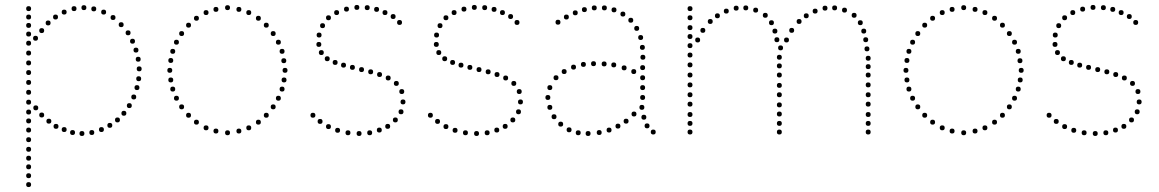

<svg xmlns="http://www.w3.org/2000/svg" viewBox="-20 -545 4695 778"><path d="M240 -486Q230 -486 230 -496Q230 -506 240 -506Q250 -506 250 -496Q250 -486 240 -486ZM280 -500Q270 -500 270 -510Q270 -520 280 -520Q290 -520 290 -510Q290 -500 280 -500ZM320 -504Q310 -504 310 -514Q310 -524 320 -524Q330 -524 330 -514Q330 -504 320 -504ZM360 -499Q350 -499 350 -509Q350 -519 360 -519Q370 -519 370 -509Q370 -499 360 -499ZM400 -486Q390 -486 390 -496Q390 -506 400 -506Q410 -506 410 -496Q410 -486 400 -486ZM205 -466Q195 -466 195 -476Q195 -486 205 -486Q215 -486 215 -476Q215 -466 205 -466ZM438 -464Q428 -464 428 -474Q428 -484 438 -484Q448 -484 448 -474Q448 -464 438 -464ZM175 -442Q165 -442 165 -452Q165 -462 175 -462Q185 -462 185 -452Q185 -442 175 -442ZM471 -435Q461 -435 461 -445Q461 -455 471 -455Q481 -455 481 -445Q481 -435 471 -435ZM517 -368Q507 -368 507 -378Q507 -388 517 -388Q527 -388 527 -378Q527 -368 517 -368ZM531 -332Q521 -332 521 -342Q521 -352 531 -352Q541 -352 541 -342Q541 -332 531 -332ZM544 -256Q534 -256 534 -266Q534 -276 544 -276Q554 -276 554 -266Q554 -256 544 -256ZM542 -216Q532 -216 532 -226Q532 -236 542 -236Q552 -236 552 -226Q552 -216 542 -216ZM535 -180Q525 -180 525 -190Q525 -200 535 -200Q545 -200 545 -190Q545 -180 535 -180ZM522 -142Q512 -142 512 -152Q512 -162 522 -162Q532 -162 532 -152Q532 -142 522 -142ZM504 -107Q494 -107 494 -117Q494 -127 504 -127Q514 -127 514 -117Q514 -107 504 -107ZM149 -69Q139 -69 139 -79Q139 -89 149 -89Q159 -89 159 -79Q159 -69 149 -69ZM482 -76Q472 -76 472 -86Q472 -96 482 -96Q492 -96 492 -86Q492 -76 482 -76ZM207 -23Q197 -23 197 -33Q197 -43 207 -43Q217 -43 217 -33Q217 -23 207 -23ZM240 -10Q230 -10 230 -20Q230 -30 240 -30Q250 -30 250 -20Q250 -10 240 -10ZM391 -10Q381 -10 381 -20Q381 -30 391 -30Q401 -30 401 -20Q401 -10 391 -10ZM425 -27Q415 -27 415 -37Q415 -47 425 -47Q435 -47 435 -37Q435 -27 425 -27ZM96 -241Q86 -241 86 -251Q86 -261 96 -261Q106 -261 106 -251Q106 -241 96 -241ZM96 -201Q86 -201 86 -211Q86 -221 96 -221Q106 -221 106 -211Q106 -201 96 -201ZM96 -161Q86 -161 86 -171Q86 -181 96 -181Q106 -181 106 -171Q106 -161 96 -161ZM96 -121Q86 -121 86 -131Q86 -141 96 -141Q106 -141 106 -131Q106 -121 96 -121ZM96 -81Q86 -81 86 -91Q86 -101 96 -101Q106 -101 106 -91Q106 -81 96 -81ZM96 -45Q86 -45 86 -55Q86 -65 96 -65Q106 -65 106 -55Q106 -45 96 -45ZM96 -8Q86 -8 86 -18Q86 -28 96 -28Q106 -28 106 -18Q106 -8 96 -8ZM96 177Q86 177 86 167Q86 157 96 157Q106 157 106 167Q106 177 96 177ZM96 213Q86 213 86 203Q86 193 96 193Q106 193 106 203Q106 213 96 213ZM96 -500Q86 -500 86 -510Q86 -520 96 -520Q106 -520 106 -510Q106 -500 96 -500ZM96 -397Q86 -397 86 -407Q86 -417 96 -417Q106 -417 106 -407Q106 -397 96 -397ZM96 -360Q86 -360 86 -370Q86 -380 96 -380Q106 -380 106 -370Q106 -360 96 -360ZM96 -320Q86 -320 86 -330Q86 -340 96 -340Q106 -340 106 -330Q106 -320 96 -320ZM96 -280Q86 -280 86 -290Q86 -300 96 -300Q106 -300 106 -290Q106 -280 96 -280ZM96 31Q86 31 86 21Q86 11 96 11Q106 11 106 21Q106 31 96 31ZM96 70Q86 70 86 60Q86 50 96 50Q106 50 106 60Q106 70 96 70ZM96 106Q86 106 86 96Q86 86 96 86Q106 86 106 96Q106 106 96 106ZM96 141Q86 141 86 131Q86 121 96 121Q106 121 106 131Q106 141 96 141ZM96 -432Q86 -432 86 -442Q86 -452 96 -452Q106 -452 106 -442Q106 -432 96 -432ZM499 -402Q489 -402 489 -412Q489 -422 499 -422Q509 -422 509 -412Q509 -402 499 -402ZM540 -295Q530 -295 530 -305Q530 -315 540 -315Q550 -315 550 -305Q550 -295 540 -295ZM149 -411Q139 -411 139 -421Q139 -431 149 -431Q159 -431 159 -421Q159 -411 149 -411ZM124 -380Q114 -380 114 -390Q114 -400 124 -400Q134 -400 134 -390Q134 -380 124 -380ZM125 -98Q115 -98 115 -108Q115 -118 125 -118Q135 -118 135 -108Q135 -98 125 -98ZM312 6Q302 6 302 -4Q302 -14 312 -14Q322 -14 322 -4Q322 6 312 6ZM274 2Q264 2 264 -8Q264 -18 274 -18Q284 -18 284 -8Q284 2 274 2ZM178 -44Q168 -44 168 -54Q168 -64 178 -64Q188 -64 188 -54Q188 -44 178 -44ZM352 2Q342 2 342 -8Q342 -18 352 -18Q362 -18 362 -8Q362 2 352 2ZM456 -49Q446 -49 446 -59Q446 -69 456 -69Q466 -69 466 -59Q466 -49 456 -49ZM96 -466Q86 -466 86 -476Q86 -486 96 -486Q106 -486 106 -476Q106 -466 96 -466Z M902 -504Q892 -504 892 -514Q892 -524 902 -524Q912 -524 912 -514Q912 -504 902 -504ZM948 -497Q938 -497 938 -507Q938 -517 948 -517Q958 -517 958 -507Q958 -497 948 -497ZM988 -484Q978 -484 978 -494Q978 -504 988 -504Q998 -504 998 -494Q998 -484 988 -484ZM1027 -461Q1017 -461 1017 -471Q1017 -481 1027 -481Q1037 -481 1037 -471Q1037 -461 1027 -461ZM1059 -433Q1049 -433 1049 -443Q1049 -453 1059 -453Q1069 -453 1069 -443Q1069 -433 1059 -433ZM1108 -364Q1098 -364 1098 -374Q1098 -384 1108 -384Q1118 -384 1118 -374Q1118 -364 1108 -364ZM1123 -327Q1113 -327 1113 -337Q1113 -347 1123 -347Q1133 -347 1133 -337Q1133 -327 1123 -327ZM1135 -250Q1125 -250 1125 -260Q1125 -270 1135 -270Q1145 -270 1145 -260Q1145 -250 1135 -250ZM1087 -399Q1077 -399 1077 -409Q1077 -419 1087 -419Q1097 -419 1097 -409Q1097 -399 1087 -399ZM1130 -289Q1120 -289 1120 -299Q1120 -309 1130 -309Q1140 -309 1140 -299Q1140 -289 1130 -289ZM855 -497Q845 -497 845 -507Q845 -517 855 -517Q865 -517 865 -507Q865 -497 855 -497ZM815 -484Q805 -484 805 -494Q805 -504 815 -504Q825 -504 825 -494Q825 -484 815 -484ZM776 -461Q766 -461 766 -471Q766 -481 776 -481Q786 -481 786 -471Q786 -461 776 -461ZM744 -433Q734 -433 734 -443Q734 -453 744 -453Q754 -453 754 -443Q754 -433 744 -433ZM695 -364Q685 -364 685 -374Q685 -384 695 -384Q705 -384 705 -374Q705 -364 695 -364ZM680 -327Q670 -327 670 -337Q670 -347 680 -347Q690 -347 690 -337Q690 -327 680 -327ZM668 -250Q658 -250 658 -260Q658 -270 668 -270Q678 -270 678 -260Q678 -250 668 -250ZM716 -399Q706 -399 706 -409Q706 -419 716 -419Q726 -419 726 -409Q726 -399 716 -399ZM672 -290Q662 -290 662 -300Q662 -310 672 -310Q682 -310 682 -300Q682 -290 672 -290ZM902 -17Q912 -17 912 -7Q912 3 902 3Q892 3 892 -7Q892 -17 902 -17ZM948 -24Q958 -24 958 -14Q958 -4 948 -4Q938 -4 938 -14Q938 -24 948 -24ZM988 -37Q998 -37 998 -27Q998 -17 988 -17Q978 -17 978 -27Q978 -37 988 -37ZM1027 -60Q1037 -60 1037 -50Q1037 -40 1027 -40Q1017 -40 1017 -50Q1017 -60 1027 -60ZM1059 -88Q1069 -88 1069 -78Q1069 -68 1059 -68Q1049 -68 1049 -78Q1049 -88 1059 -88ZM1108 -157Q1118 -157 1118 -147Q1118 -137 1108 -137Q1098 -137 1098 -147Q1098 -157 1108 -157ZM1123 -194Q1133 -194 1133 -184Q1133 -174 1123 -174Q1113 -174 1113 -184Q1113 -194 1123 -194ZM1087 -122Q1097 -122 1097 -112Q1097 -102 1087 -102Q1077 -102 1077 -112Q1077 -122 1087 -122ZM1131 -231Q1141 -231 1141 -221Q1141 -211 1131 -211Q1121 -211 1121 -221Q1121 -231 1131 -231ZM855 -24Q865 -24 865 -14Q865 -4 855 -4Q845 -4 845 -14Q845 -24 855 -24ZM815 -37Q825 -37 825 -27Q825 -17 815 -17Q805 -17 805 -27Q805 -37 815 -37ZM776 -60Q786 -60 786 -50Q786 -40 776 -40Q766 -40 766 -50Q766 -60 776 -60ZM744 -88Q754 -88 754 -78Q754 -68 744 -68Q734 -68 734 -78Q734 -88 744 -88ZM695 -157Q705 -157 705 -147Q705 -137 695 -137Q685 -137 685 -147Q685 -157 695 -157ZM680 -194Q690 -194 690 -184Q690 -174 680 -174Q670 -174 670 -184Q670 -194 680 -194ZM716 -122Q726 -122 726 -112Q726 -102 716 -102Q706 -102 706 -112Q706 -122 716 -122ZM672 -231Q682 -231 682 -221Q682 -211 672 -211Q662 -211 662 -221Q662 -231 672 -231Z M1426 -505Q1416 -505 1416 -515Q1416 -525 1426 -525Q1436 -525 1436 -515Q1436 -505 1426 -505ZM1468 -504Q1458 -504 1458 -514Q1458 -524 1468 -524Q1478 -524 1478 -514Q1478 -504 1468 -504ZM1506 -497Q1496 -497 1496 -507Q1496 -517 1506 -517Q1516 -517 1516 -507Q1516 -497 1506 -497ZM1540 -484Q1530 -484 1530 -494Q1530 -504 1540 -504Q1550 -504 1550 -494Q1550 -484 1540 -484ZM1599 -444Q1589 -444 1589 -454Q1589 -464 1599 -464Q1609 -464 1609 -454Q1609 -444 1599 -444ZM1384 -498Q1374 -498 1374 -508Q1374 -518 1384 -518Q1394 -518 1394 -508Q1394 -498 1384 -498ZM1344 -484Q1334 -484 1334 -494Q1334 -504 1344 -504Q1354 -504 1354 -494Q1354 -484 1344 -484ZM1311 -463Q1301 -463 1301 -473Q1301 -483 1311 -483Q1321 -483 1321 -473Q1321 -463 1311 -463ZM1287 -431Q1277 -431 1277 -441Q1277 -451 1287 -451Q1297 -451 1297 -441Q1297 -431 1287 -431ZM1273 -393Q1263 -393 1263 -403Q1263 -413 1273 -413Q1283 -413 1283 -403Q1283 -393 1273 -393ZM1435 -14Q1445 -14 1445 -4Q1445 6 1435 6Q1425 6 1425 -4Q1425 -14 1435 -14ZM1478 -17Q1488 -17 1488 -7Q1488 3 1478 3Q1468 3 1468 -7Q1468 -17 1478 -17ZM1517 -28Q1527 -28 1527 -18Q1527 -8 1517 -8Q1507 -8 1507 -18Q1507 -28 1517 -28ZM1551 -43Q1561 -43 1561 -33Q1561 -23 1551 -23Q1541 -23 1541 -33Q1541 -43 1551 -43ZM1582 -69Q1592 -69 1592 -59Q1592 -49 1582 -49Q1572 -49 1572 -59Q1572 -69 1582 -69ZM1613 -142Q1623 -142 1623 -132Q1623 -122 1613 -122Q1603 -122 1603 -132Q1603 -142 1613 -142ZM1608 -184Q1618 -184 1618 -174Q1618 -164 1608 -164Q1598 -164 1598 -174Q1598 -184 1608 -184ZM1605 -102Q1615 -102 1615 -92Q1615 -82 1605 -82Q1595 -82 1595 -92Q1595 -102 1605 -102ZM1586 -217Q1596 -217 1596 -207Q1596 -197 1586 -197Q1576 -197 1576 -207Q1576 -217 1586 -217ZM1390 -17Q1400 -17 1400 -7Q1400 3 1390 3Q1380 3 1380 -7Q1380 -17 1390 -17ZM1348 -27Q1358 -27 1358 -17Q1358 -7 1348 -7Q1338 -7 1338 -17Q1338 -27 1348 -27ZM1311 -42Q1321 -42 1321 -32Q1321 -22 1311 -22Q1301 -22 1301 -32Q1301 -42 1311 -42ZM1277 -63Q1287 -63 1287 -53Q1287 -43 1277 -43Q1267 -43 1267 -53Q1267 -63 1277 -63ZM1248 -88Q1258 -88 1258 -78Q1258 -68 1248 -68Q1238 -68 1238 -78Q1238 -88 1248 -88ZM1553 -239Q1563 -239 1563 -229Q1563 -219 1553 -219Q1543 -219 1543 -229Q1543 -239 1553 -239ZM1518 -253Q1528 -253 1528 -243Q1528 -233 1518 -233Q1508 -233 1508 -243Q1508 -253 1518 -253ZM1482 -264Q1492 -264 1492 -254Q1492 -244 1482 -244Q1472 -244 1472 -254Q1472 -264 1482 -264ZM1445 -273Q1455 -273 1455 -263Q1455 -253 1445 -253Q1435 -253 1435 -263Q1435 -273 1445 -273ZM1408 -282Q1418 -282 1418 -272Q1418 -262 1408 -262Q1398 -262 1398 -272Q1398 -282 1408 -282ZM1372 -291Q1382 -291 1382 -281Q1382 -271 1372 -271Q1362 -271 1362 -281Q1362 -291 1372 -291ZM1338 -302Q1348 -302 1348 -292Q1348 -282 1338 -282Q1328 -282 1328 -292Q1328 -302 1338 -302ZM1306 -317Q1316 -317 1316 -307Q1316 -297 1306 -297Q1296 -297 1296 -307Q1296 -317 1306 -317ZM1272 -375Q1282 -375 1282 -365Q1282 -355 1272 -355Q1262 -355 1262 -365Q1262 -375 1272 -375ZM1282 -342Q1292 -342 1292 -332Q1292 -322 1282 -322Q1272 -322 1272 -332Q1272 -342 1282 -342ZM1573 -468Q1563 -468 1563 -478Q1563 -488 1573 -488Q1583 -488 1583 -478Q1583 -468 1573 -468Z M1902 -505Q1892 -505 1892 -515Q1892 -525 1902 -525Q1912 -525 1912 -515Q1912 -505 1902 -505ZM1944 -504Q1934 -504 1934 -514Q1934 -524 1944 -524Q1954 -524 1954 -514Q1954 -504 1944 -504ZM1982 -497Q1972 -497 1972 -507Q1972 -517 1982 -517Q1992 -517 1992 -507Q1992 -497 1982 -497ZM2016 -484Q2006 -484 2006 -494Q2006 -504 2016 -504Q2026 -504 2026 -494Q2026 -484 2016 -484ZM2075 -444Q2065 -444 2065 -454Q2065 -464 2075 -464Q2085 -464 2085 -454Q2085 -444 2075 -444ZM1860 -498Q1850 -498 1850 -508Q1850 -518 1860 -518Q1870 -518 1870 -508Q1870 -498 1860 -498ZM1820 -484Q1810 -484 1810 -494Q1810 -504 1820 -504Q1830 -504 1830 -494Q1830 -484 1820 -484ZM1787 -463Q1777 -463 1777 -473Q1777 -483 1787 -483Q1797 -483 1797 -473Q1797 -463 1787 -463ZM1763 -431Q1753 -431 1753 -441Q1753 -451 1763 -451Q1773 -451 1773 -441Q1773 -431 1763 -431ZM1749 -393Q1739 -393 1739 -403Q1739 -413 1749 -413Q1759 -413 1759 -403Q1759 -393 1749 -393ZM1911 -14Q1921 -14 1921 -4Q1921 6 1911 6Q1901 6 1901 -4Q1901 -14 1911 -14ZM1954 -17Q1964 -17 1964 -7Q1964 3 1954 3Q1944 3 1944 -7Q1944 -17 1954 -17ZM1993 -28Q2003 -28 2003 -18Q2003 -8 1993 -8Q1983 -8 1983 -18Q1983 -28 1993 -28ZM2027 -43Q2037 -43 2037 -33Q2037 -23 2027 -23Q2017 -23 2017 -33Q2017 -43 2027 -43ZM2058 -69Q2068 -69 2068 -59Q2068 -49 2058 -49Q2048 -49 2048 -59Q2048 -69 2058 -69ZM2089 -142Q2099 -142 2099 -132Q2099 -122 2089 -122Q2079 -122 2079 -132Q2079 -142 2089 -142ZM2084 -184Q2094 -184 2094 -174Q2094 -164 2084 -164Q2074 -164 2074 -174Q2074 -184 2084 -184ZM2081 -102Q2091 -102 2091 -92Q2091 -82 2081 -82Q2071 -82 2071 -92Q2071 -102 2081 -102ZM2062 -217Q2072 -217 2072 -207Q2072 -197 2062 -197Q2052 -197 2052 -207Q2052 -217 2062 -217ZM1866 -17Q1876 -17 1876 -7Q1876 3 1866 3Q1856 3 1856 -7Q1856 -17 1866 -17ZM1824 -27Q1834 -27 1834 -17Q1834 -7 1824 -7Q1814 -7 1814 -17Q1814 -27 1824 -27ZM1787 -42Q1797 -42 1797 -32Q1797 -22 1787 -22Q1777 -22 1777 -32Q1777 -42 1787 -42ZM1753 -63Q1763 -63 1763 -53Q1763 -43 1753 -43Q1743 -43 1743 -53Q1743 -63 1753 -63ZM1724 -88Q1734 -88 1734 -78Q1734 -68 1724 -68Q1714 -68 1714 -78Q1714 -88 1724 -88ZM2029 -239Q2039 -239 2039 -229Q2039 -219 2029 -219Q2019 -219 2019 -229Q2019 -239 2029 -239ZM1994 -253Q2004 -253 2004 -243Q2004 -233 1994 -233Q1984 -233 1984 -243Q1984 -253 1994 -253ZM1958 -264Q1968 -264 1968 -254Q1968 -244 1958 -244Q1948 -244 1948 -254Q1948 -264 1958 -264ZM1921 -273Q1931 -273 1931 -263Q1931 -253 1921 -253Q1911 -253 1911 -263Q1911 -273 1921 -273ZM1884 -282Q1894 -282 1894 -272Q1894 -262 1884 -262Q1874 -262 1874 -272Q1874 -282 1884 -282ZM1848 -291Q1858 -291 1858 -281Q1858 -271 1848 -271Q1838 -271 1838 -281Q1838 -291 1848 -291ZM1814 -302Q1824 -302 1824 -292Q1824 -282 1814 -282Q1804 -282 1804 -292Q1804 -302 1814 -302ZM1782 -317Q1792 -317 1792 -307Q1792 -297 1782 -297Q1772 -297 1772 -307Q1772 -317 1782 -317ZM1748 -375Q1758 -375 1758 -365Q1758 -355 1748 -355Q1738 -355 1738 -365Q1738 -375 1748 -375ZM1758 -342Q1768 -342 1768 -332Q1768 -322 1758 -322Q1748 -322 1748 -332Q1748 -342 1758 -342ZM2049 -468Q2039 -468 2039 -478Q2039 -488 2049 -488Q2059 -488 2059 -478Q2059 -468 2049 -468Z M2348 -496Q2338 -496 2338 -506Q2338 -516 2348 -516Q2358 -516 2358 -506Q2358 -496 2348 -496ZM2388 -503Q2378 -503 2378 -513Q2378 -523 2388 -523Q2398 -523 2398 -513Q2398 -503 2388 -503ZM2429 -503Q2419 -503 2419 -513Q2419 -523 2429 -523Q2439 -523 2439 -513Q2439 -503 2429 -503ZM2468 -495Q2458 -495 2458 -505Q2458 -515 2468 -515Q2478 -515 2478 -505Q2478 -495 2468 -495ZM2275 -466Q2265 -466 2265 -476Q2265 -486 2275 -486Q2285 -486 2285 -476Q2285 -466 2275 -466ZM2504 -478Q2494 -478 2494 -488Q2494 -498 2504 -498Q2514 -498 2514 -488Q2514 -478 2504 -478ZM2536 -453Q2526 -453 2526 -463Q2526 -473 2536 -473Q2546 -473 2546 -463Q2546 -453 2536 -453ZM2560 -420Q2550 -420 2550 -430Q2550 -440 2560 -440Q2570 -440 2570 -430Q2570 -420 2560 -420ZM2576 -383Q2566 -383 2566 -393Q2566 -403 2576 -403Q2586 -403 2586 -393Q2586 -383 2576 -383ZM2583 -343Q2573 -343 2573 -353Q2573 -363 2583 -363Q2593 -363 2593 -353Q2593 -343 2583 -343ZM2585 -303Q2575 -303 2575 -313Q2575 -323 2585 -323Q2595 -323 2595 -313Q2595 -303 2585 -303ZM2304 -263Q2294 -263 2294 -273Q2294 -283 2304 -283Q2314 -283 2314 -273Q2314 -263 2304 -263ZM2344 -274Q2334 -274 2334 -284Q2334 -294 2344 -294Q2354 -294 2354 -284Q2354 -274 2344 -274ZM2509 -260Q2499 -260 2499 -270Q2499 -280 2509 -280Q2519 -280 2519 -270Q2519 -260 2509 -260ZM2548 -245Q2538 -245 2538 -255Q2538 -265 2548 -265Q2558 -265 2558 -255Q2558 -245 2548 -245ZM2584 -261Q2574 -261 2574 -271Q2574 -281 2584 -281Q2594 -281 2594 -271Q2594 -261 2584 -261ZM2233 -220Q2223 -220 2223 -230Q2223 -240 2233 -240Q2243 -240 2243 -230Q2243 -220 2233 -220ZM2584 -220Q2574 -220 2574 -230Q2574 -240 2584 -240Q2594 -240 2594 -230Q2594 -220 2584 -220ZM2208 -180Q2198 -180 2198 -190Q2198 -200 2208 -200Q2218 -200 2218 -190Q2218 -180 2208 -180ZM2584 -180Q2574 -180 2574 -190Q2574 -200 2584 -200Q2594 -200 2594 -190Q2594 -180 2584 -180ZM2584 -140Q2574 -140 2574 -150Q2574 -160 2584 -160Q2594 -160 2594 -150Q2594 -140 2584 -140ZM2208 -100Q2198 -100 2198 -110Q2198 -120 2208 -120Q2218 -120 2218 -110Q2218 -100 2208 -100ZM2581 -100Q2571 -100 2571 -110Q2571 -120 2581 -120Q2591 -120 2591 -110Q2591 -100 2581 -100ZM2225 -62Q2215 -62 2215 -72Q2215 -82 2225 -82Q2235 -82 2235 -72Q2235 -62 2225 -62ZM2549 -73Q2539 -73 2539 -83Q2539 -93 2549 -93Q2559 -93 2559 -83Q2559 -73 2549 -73ZM2589 -60Q2579 -60 2579 -70Q2579 -80 2589 -80Q2599 -80 2599 -70Q2599 -60 2589 -60ZM2252 -32Q2242 -32 2242 -42Q2242 -52 2252 -52Q2262 -52 2262 -42Q2262 -32 2252 -32ZM2484 -24Q2474 -24 2474 -34Q2474 -44 2484 -44Q2494 -44 2494 -34Q2494 -24 2484 -24ZM2517 -44Q2507 -44 2507 -54Q2507 -64 2517 -64Q2527 -64 2527 -54Q2527 -44 2517 -44ZM2602 -25Q2592 -25 2592 -35Q2592 -45 2602 -45Q2612 -45 2612 -35Q2612 -25 2602 -25ZM2311 -483Q2301 -483 2301 -493Q2301 -503 2311 -503Q2321 -503 2321 -493Q2321 -483 2311 -483ZM2241 -445Q2231 -445 2231 -455Q2231 -465 2241 -465Q2251 -465 2251 -455Q2251 -445 2241 -445ZM2627 0Q2617 0 2617 -10Q2617 -20 2627 -20Q2637 -20 2637 -10Q2637 0 2627 0ZM2200 -140Q2190 -140 2190 -150Q2190 -160 2200 -160Q2210 -160 2210 -150Q2210 -140 2200 -140ZM2467 -272Q2457 -272 2457 -282Q2457 -292 2467 -292Q2477 -292 2477 -282Q2477 -272 2467 -272ZM2428 -276Q2418 -276 2418 -286Q2418 -296 2428 -296Q2438 -296 2438 -286Q2438 -276 2428 -276ZM2385 -277Q2375 -277 2375 -287Q2375 -297 2385 -297Q2395 -297 2395 -287Q2395 -277 2385 -277ZM2266 -245Q2256 -245 2256 -255Q2256 -265 2266 -265Q2276 -265 2276 -255Q2276 -245 2266 -245ZM2286 -9Q2276 -9 2276 -19Q2276 -29 2286 -29Q2296 -29 2296 -19Q2296 -9 2286 -9ZM2323 3Q2313 3 2313 -7Q2313 -17 2323 -17Q2333 -17 2333 -7Q2333 3 2323 3ZM2363 6Q2353 6 2353 -4Q2353 -14 2363 -14Q2373 -14 2373 -4Q2373 6 2363 6ZM2408 2Q2398 2 2398 -8Q2398 -18 2408 -18Q2418 -18 2418 -8Q2418 2 2408 2ZM2448 -8Q2438 -8 2438 -18Q2438 -28 2448 -28Q2458 -28 2458 -18Q2458 -8 2448 -8Z M2776 -231Q2766 -231 2766 -241Q2766 -251 2776 -251Q2786 -251 2786 -241Q2786 -231 2776 -231ZM2776 -191Q2766 -191 2766 -201Q2766 -211 2776 -211Q2786 -211 2786 -201Q2786 -191 2776 -191ZM2776 -151Q2766 -151 2766 -161Q2766 -171 2776 -171Q2786 -171 2786 -161Q2786 -151 2776 -151ZM2776 -113Q2766 -113 2766 -123Q2766 -133 2776 -133Q2786 -133 2786 -123Q2786 -113 2776 -113ZM2776 -71Q2766 -71 2766 -81Q2766 -91 2776 -91Q2786 -91 2786 -81Q2786 -71 2776 -71ZM2776 -35Q2766 -35 2766 -45Q2766 -55 2776 -55Q2786 -55 2786 -45Q2786 -35 2776 -35ZM2776 0Q2766 0 2766 -10Q2766 -20 2776 -20Q2786 -20 2786 -10Q2786 0 2776 0ZM2776 -500Q2766 -500 2766 -510Q2766 -520 2776 -520Q2786 -520 2786 -510Q2786 -500 2776 -500ZM2776 -387Q2766 -387 2766 -397Q2766 -407 2776 -407Q2786 -407 2786 -397Q2786 -387 2776 -387ZM2776 -350Q2766 -350 2766 -360Q2766 -370 2776 -370Q2786 -370 2786 -360Q2786 -350 2776 -350ZM2776 -312Q2766 -312 2766 -322Q2766 -332 2776 -332Q2786 -332 2786 -322Q2786 -312 2776 -312ZM2776 -272Q2766 -272 2766 -282Q2766 -292 2776 -292Q2786 -292 2786 -282Q2786 -272 2776 -272ZM2776 -423Q2766 -423 2766 -433Q2766 -443 2776 -443Q2786 -443 2786 -433Q2786 -423 2776 -423ZM2776 -463Q2766 -463 2766 -473Q2766 -483 2776 -483Q2786 -483 2786 -473Q2786 -463 2776 -463ZM3138 -231Q3128 -231 3128 -241Q3128 -251 3138 -251Q3148 -251 3148 -241Q3148 -231 3138 -231ZM3138 -189Q3128 -189 3128 -199Q3128 -209 3138 -209Q3148 -209 3148 -199Q3148 -189 3138 -189ZM3138 -151Q3128 -151 3128 -161Q3128 -171 3138 -171Q3148 -171 3148 -161Q3148 -151 3138 -151ZM3138 -110Q3128 -110 3128 -120Q3128 -130 3138 -130Q3148 -130 3148 -120Q3148 -110 3138 -110ZM3138 -73Q3128 -73 3128 -83Q3128 -93 3138 -93Q3148 -93 3148 -83Q3148 -73 3138 -73ZM3138 -35Q3128 -35 3128 -45Q3128 -55 3138 -55Q3148 -55 3148 -45Q3148 -35 3138 -35ZM3138 0Q3128 0 3128 -10Q3128 -20 3138 -20Q3148 -20 3148 -10Q3148 0 3138 0ZM2963 -502Q2953 -502 2953 -512Q2953 -522 2963 -522Q2973 -522 2973 -512Q2973 -502 2963 -502ZM3002 -503Q2992 -503 2992 -513Q2992 -523 3002 -523Q3012 -523 3012 -513Q3012 -503 3002 -503ZM3042 -494Q3032 -494 3032 -504Q3032 -514 3042 -514Q3052 -514 3052 -504Q3052 -494 3042 -494ZM3081 -473Q3071 -473 3071 -483Q3071 -493 3081 -493Q3091 -493 3091 -483Q3091 -473 3081 -473ZM3106 -443Q3096 -443 3096 -453Q3096 -463 3106 -463Q3116 -463 3116 -453Q3116 -443 3106 -443ZM3128 -374Q3118 -374 3118 -384Q3118 -394 3128 -394Q3138 -394 3138 -384Q3138 -374 3128 -374ZM3143 -341Q3133 -341 3133 -351Q3133 -361 3143 -361Q3153 -361 3153 -351Q3153 -341 3143 -341ZM3120 -409Q3110 -409 3110 -419Q3110 -429 3120 -429Q3130 -429 3130 -419Q3130 -409 3120 -409ZM3138 -303Q3128 -303 3128 -313Q3128 -323 3138 -323Q3148 -323 3148 -313Q3148 -303 3138 -303ZM2923 -490Q2913 -490 2913 -500Q2913 -510 2923 -510Q2933 -510 2933 -500Q2933 -490 2923 -490ZM3138 -268Q3128 -268 3128 -278Q3128 -288 3138 -288Q3148 -288 3148 -278Q3148 -268 3138 -268ZM2887 -471Q2877 -471 2877 -481Q2877 -491 2887 -491Q2897 -491 2897 -481Q2897 -471 2887 -471ZM2858 -448Q2848 -448 2848 -458Q2848 -468 2858 -468Q2868 -468 2868 -458Q2868 -448 2858 -448ZM2828 -412Q2818 -412 2818 -422Q2818 -432 2828 -432Q2838 -432 2838 -422Q2838 -412 2828 -412ZM2807 -373Q2797 -373 2797 -383Q2797 -393 2807 -393Q2817 -393 2817 -383Q2817 -373 2807 -373ZM3498 -231Q3488 -231 3488 -241Q3488 -251 3498 -251Q3508 -251 3508 -241Q3508 -231 3498 -231ZM3498 -191Q3488 -191 3488 -201Q3488 -211 3498 -211Q3508 -211 3508 -201Q3508 -191 3498 -191ZM3498 -151Q3488 -151 3488 -161Q3488 -171 3498 -171Q3508 -171 3508 -161Q3508 -151 3498 -151ZM3498 -113Q3488 -113 3488 -123Q3488 -133 3498 -133Q3508 -133 3508 -123Q3508 -113 3498 -113ZM3498 -71Q3488 -71 3488 -81Q3488 -91 3498 -91Q3508 -91 3508 -81Q3508 -71 3498 -71ZM3498 -35Q3488 -35 3488 -45Q3488 -55 3498 -55Q3508 -55 3508 -45Q3508 -35 3498 -35ZM3498 0Q3488 0 3488 -10Q3488 -20 3498 -20Q3508 -20 3508 -10Q3508 0 3498 0ZM3323 -502Q3313 -502 3313 -512Q3313 -522 3323 -522Q3333 -522 3333 -512Q3333 -502 3323 -502ZM3362 -503Q3352 -503 3352 -513Q3352 -523 3362 -523Q3372 -523 3372 -513Q3372 -503 3362 -503ZM3402 -494Q3392 -494 3392 -504Q3392 -514 3402 -514Q3412 -514 3412 -504Q3412 -494 3402 -494ZM3441 -473Q3431 -473 3431 -483Q3431 -493 3441 -493Q3451 -493 3451 -483Q3451 -473 3441 -473ZM3466 -443Q3456 -443 3456 -453Q3456 -463 3466 -463Q3476 -463 3476 -453Q3476 -443 3466 -443ZM3488 -374Q3478 -374 3478 -384Q3478 -394 3488 -394Q3498 -394 3498 -384Q3498 -374 3488 -374ZM3493 -337Q3483 -337 3483 -347Q3483 -357 3493 -357Q3503 -357 3503 -347Q3503 -337 3493 -337ZM3480 -409Q3470 -409 3470 -419Q3470 -429 3480 -429Q3490 -429 3490 -419Q3490 -409 3480 -409ZM3498 -299Q3488 -299 3488 -309Q3488 -319 3498 -319Q3508 -319 3508 -309Q3508 -299 3498 -299ZM3283 -490Q3273 -490 3273 -500Q3273 -510 3283 -510Q3293 -510 3293 -500Q3293 -490 3283 -490ZM3498 -265Q3488 -265 3488 -275Q3488 -285 3498 -285Q3508 -285 3508 -275Q3508 -265 3498 -265ZM3247 -471Q3237 -471 3237 -481Q3237 -491 3247 -491Q3257 -491 3257 -481Q3257 -471 3247 -471ZM3218 -448Q3208 -448 3208 -458Q3208 -468 3218 -468Q3228 -468 3228 -458Q3228 -448 3218 -448ZM3188 -412Q3178 -412 3178 -422Q3178 -432 3188 -432Q3198 -432 3198 -422Q3198 -412 3188 -412ZM3167 -373Q3157 -373 3157 -383Q3157 -393 3167 -393Q3177 -393 3177 -383Q3177 -373 3167 -373Z M3885 -504Q3875 -504 3875 -514Q3875 -524 3885 -524Q3895 -524 3895 -514Q3895 -504 3885 -504ZM3931 -497Q3921 -497 3921 -507Q3921 -517 3931 -517Q3941 -517 3941 -507Q3941 -497 3931 -497ZM3971 -484Q3961 -484 3961 -494Q3961 -504 3971 -504Q3981 -504 3981 -494Q3981 -484 3971 -484ZM4010 -461Q4000 -461 4000 -471Q4000 -481 4010 -481Q4020 -481 4020 -471Q4020 -461 4010 -461ZM4042 -433Q4032 -433 4032 -443Q4032 -453 4042 -453Q4052 -453 4052 -443Q4052 -433 4042 -433ZM4091 -364Q4081 -364 4081 -374Q4081 -384 4091 -384Q4101 -384 4101 -374Q4101 -364 4091 -364ZM4106 -327Q4096 -327 4096 -337Q4096 -347 4106 -347Q4116 -347 4116 -337Q4116 -327 4106 -327ZM4118 -250Q4108 -250 4108 -260Q4108 -270 4118 -270Q4128 -270 4128 -260Q4128 -250 4118 -250ZM4070 -399Q4060 -399 4060 -409Q4060 -419 4070 -419Q4080 -419 4080 -409Q4080 -399 4070 -399ZM4113 -289Q4103 -289 4103 -299Q4103 -309 4113 -309Q4123 -309 4123 -299Q4123 -289 4113 -289ZM3838 -497Q3828 -497 3828 -507Q3828 -517 3838 -517Q3848 -517 3848 -507Q3848 -497 3838 -497ZM3798 -484Q3788 -484 3788 -494Q3788 -504 3798 -504Q3808 -504 3808 -494Q3808 -484 3798 -484ZM3759 -461Q3749 -461 3749 -471Q3749 -481 3759 -481Q3769 -481 3769 -471Q3769 -461 3759 -461ZM3727 -433Q3717 -433 3717 -443Q3717 -453 3727 -453Q3737 -453 3737 -443Q3737 -433 3727 -433ZM3678 -364Q3668 -364 3668 -374Q3668 -384 3678 -384Q3688 -384 3688 -374Q3688 -364 3678 -364ZM3663 -327Q3653 -327 3653 -337Q3653 -347 3663 -347Q3673 -347 3673 -337Q3673 -327 3663 -327ZM3651 -250Q3641 -250 3641 -260Q3641 -270 3651 -270Q3661 -270 3661 -260Q3661 -250 3651 -250ZM3699 -399Q3689 -399 3689 -409Q3689 -419 3699 -419Q3709 -419 3709 -409Q3709 -399 3699 -399ZM3655 -290Q3645 -290 3645 -300Q3645 -310 3655 -310Q3665 -310 3665 -300Q3665 -290 3655 -290ZM3885 -17Q3895 -17 3895 -7Q3895 3 3885 3Q3875 3 3875 -7Q3875 -17 3885 -17ZM3931 -24Q3941 -24 3941 -14Q3941 -4 3931 -4Q3921 -4 3921 -14Q3921 -24 3931 -24ZM3971 -37Q3981 -37 3981 -27Q3981 -17 3971 -17Q3961 -17 3961 -27Q3961 -37 3971 -37ZM4010 -60Q4020 -60 4020 -50Q4020 -40 4010 -40Q4000 -40 4000 -50Q4000 -60 4010 -60ZM4042 -88Q4052 -88 4052 -78Q4052 -68 4042 -68Q4032 -68 4032 -78Q4032 -88 4042 -88ZM4091 -157Q4101 -157 4101 -147Q4101 -137 4091 -137Q4081 -137 4081 -147Q4081 -157 4091 -157ZM4106 -194Q4116 -194 4116 -184Q4116 -174 4106 -174Q4096 -174 4096 -184Q4096 -194 4106 -194ZM4070 -122Q4080 -122 4080 -112Q4080 -102 4070 -102Q4060 -102 4060 -112Q4060 -122 4070 -122ZM4114 -231Q4124 -231 4124 -221Q4124 -211 4114 -211Q4104 -211 4104 -221Q4104 -231 4114 -231ZM3838 -24Q3848 -24 3848 -14Q3848 -4 3838 -4Q3828 -4 3828 -14Q3828 -24 3838 -24ZM3798 -37Q3808 -37 3808 -27Q3808 -17 3798 -17Q3788 -17 3788 -27Q3788 -37 3798 -37ZM3759 -60Q3769 -60 3769 -50Q3769 -40 3759 -40Q3749 -40 3749 -50Q3749 -60 3759 -60ZM3727 -88Q3737 -88 3737 -78Q3737 -68 3727 -68Q3717 -68 3717 -78Q3717 -88 3727 -88ZM3678 -157Q3688 -157 3688 -147Q3688 -137 3678 -137Q3668 -137 3668 -147Q3668 -157 3678 -157ZM3663 -194Q3673 -194 3673 -184Q3673 -174 3663 -174Q3653 -174 3653 -184Q3653 -194 3663 -194ZM3699 -122Q3709 -122 3709 -112Q3709 -102 3699 -102Q3689 -102 3689 -112Q3689 -122 3699 -122ZM3655 -231Q3665 -231 3665 -221Q3665 -211 3655 -211Q3645 -211 3645 -221Q3645 -231 3655 -231Z M4409 -505Q4399 -505 4399 -515Q4399 -525 4409 -525Q4419 -525 4419 -515Q4419 -505 4409 -505ZM4451 -504Q4441 -504 4441 -514Q4441 -524 4451 -524Q4461 -524 4461 -514Q4461 -504 4451 -504ZM4489 -497Q4479 -497 4479 -507Q4479 -517 4489 -517Q4499 -517 4499 -507Q4499 -497 4489 -497ZM4523 -484Q4513 -484 4513 -494Q4513 -504 4523 -504Q4533 -504 4533 -494Q4533 -484 4523 -484ZM4582 -444Q4572 -444 4572 -454Q4572 -464 4582 -464Q4592 -464 4592 -454Q4592 -444 4582 -444ZM4367 -498Q4357 -498 4357 -508Q4357 -518 4367 -518Q4377 -518 4377 -508Q4377 -498 4367 -498ZM4327 -484Q4317 -484 4317 -494Q4317 -504 4327 -504Q4337 -504 4337 -494Q4337 -484 4327 -484ZM4294 -463Q4284 -463 4284 -473Q4284 -483 4294 -483Q4304 -483 4304 -473Q4304 -463 4294 -463ZM4270 -431Q4260 -431 4260 -441Q4260 -451 4270 -451Q4280 -451 4280 -441Q4280 -431 4270 -431ZM4256 -393Q4246 -393 4246 -403Q4246 -413 4256 -413Q4266 -413 4266 -403Q4266 -393 4256 -393ZM4418 -14Q4428 -14 4428 -4Q4428 6 4418 6Q4408 6 4408 -4Q4408 -14 4418 -14ZM4461 -17Q4471 -17 4471 -7Q4471 3 4461 3Q4451 3 4451 -7Q4451 -17 4461 -17ZM4500 -28Q4510 -28 4510 -18Q4510 -8 4500 -8Q4490 -8 4490 -18Q4490 -28 4500 -28ZM4534 -43Q4544 -43 4544 -33Q4544 -23 4534 -23Q4524 -23 4524 -33Q4524 -43 4534 -43ZM4565 -69Q4575 -69 4575 -59Q4575 -49 4565 -49Q4555 -49 4555 -59Q4555 -69 4565 -69ZM4596 -142Q4606 -142 4606 -132Q4606 -122 4596 -122Q4586 -122 4586 -132Q4586 -142 4596 -142ZM4591 -184Q4601 -184 4601 -174Q4601 -164 4591 -164Q4581 -164 4581 -174Q4581 -184 4591 -184ZM4588 -102Q4598 -102 4598 -92Q4598 -82 4588 -82Q4578 -82 4578 -92Q4578 -102 4588 -102ZM4569 -217Q4579 -217 4579 -207Q4579 -197 4569 -197Q4559 -197 4559 -207Q4559 -217 4569 -217ZM4373 -17Q4383 -17 4383 -7Q4383 3 4373 3Q4363 3 4363 -7Q4363 -17 4373 -17ZM4331 -27Q4341 -27 4341 -17Q4341 -7 4331 -7Q4321 -7 4321 -17Q4321 -27 4331 -27ZM4294 -42Q4304 -42 4304 -32Q4304 -22 4294 -22Q4284 -22 4284 -32Q4284 -42 4294 -42ZM4260 -63Q4270 -63 4270 -53Q4270 -43 4260 -43Q4250 -43 4250 -53Q4250 -63 4260 -63ZM4231 -88Q4241 -88 4241 -78Q4241 -68 4231 -68Q4221 -68 4221 -78Q4221 -88 4231 -88ZM4536 -239Q4546 -239 4546 -229Q4546 -219 4536 -219Q4526 -219 4526 -229Q4526 -239 4536 -239ZM4501 -253Q4511 -253 4511 -243Q4511 -233 4501 -233Q4491 -233 4491 -243Q4491 -253 4501 -253ZM4465 -264Q4475 -264 4475 -254Q4475 -244 4465 -244Q4455 -244 4455 -254Q4455 -264 4465 -264ZM4428 -273Q4438 -273 4438 -263Q4438 -253 4428 -253Q4418 -253 4418 -263Q4418 -273 4428 -273ZM4391 -282Q4401 -282 4401 -272Q4401 -262 4391 -262Q4381 -262 4381 -272Q4381 -282 4391 -282ZM4355 -291Q4365 -291 4365 -281Q4365 -271 4355 -271Q4345 -271 4345 -281Q4345 -291 4355 -291ZM4321 -302Q4331 -302 4331 -292Q4331 -282 4321 -282Q4311 -282 4311 -292Q4311 -302 4321 -302ZM4289 -317Q4299 -317 4299 -307Q4299 -297 4289 -297Q4279 -297 4279 -307Q4279 -317 4289 -317ZM4255 -375Q4265 -375 4265 -365Q4265 -355 4255 -355Q4245 -355 4245 -365Q4245 -375 4255 -375ZM4265 -342Q4275 -342 4275 -332Q4275 -322 4265 -322Q4255 -322 4255 -332Q4255 -342 4265 -342ZM4556 -468Q4546 -468 4546 -478Q4546 -488 4556 -488Q4566 -488 4566 -478Q4566 -468 4556 -468Z"/></svg>

Font: Raleway Dots 
Style: Regular
Weight: 400
Version: Version 1.000